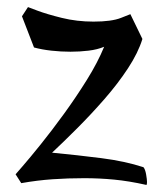

<svg xmlns="http://www.w3.org/2000/svg" viewBox="-20 -505 447 542"><path d="M393 17Q344 6 302 2Q260 -2 218 -2Q172 -2 128.5 1Q85 4 40 12L24 -13Q24 -13 44 -36Q64 -59 95 -97.5Q126 -136 160.5 -183.5Q195 -231 225.5 -280Q256 -329 274 -373Q255 -365 230 -362Q205 -359 179 -359Q152 -359 125 -362Q98 -365 76 -371L42 -459L59 -485Q59 -485 85.5 -475Q112 -465 154.5 -454.5Q197 -444 244 -444Q295 -444 321.5 -454.5Q348 -465 348 -465L382 -395Q370 -356 341.5 -312.5Q313 -269 275 -225.5Q237 -182 198 -143Q159 -104 127 -74Q200 -67 266.5 -58.5Q333 -50 385 -33Q390 -27 392.5 -12.5Q395 2 395 9Q395 17 393 17Z"/></svg>

Font: Julee
Style: Regular
Weight: 400
Designer: Julian Tunni
Foundry: Julian Tunni
Version: Version 1.002; ttfautohint (v1.8.4.7-5d5b);gftools[0.9.23]